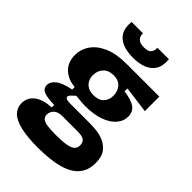

<svg xmlns="http://www.w3.org/2000/svg" viewBox="-263 -840 1133 1133"><g transform="rotate(45 303.5 -273.0)"><path d="M275 185Q187 185 130.5 171.5Q74 158 48 131.5Q22 105 22 67Q22 21 58.5 -8Q95 -37 166 -41V-62Q111 -62 81.5 -73Q52 -84 52 -114Q52 -142 81 -165Q110 -188 177 -201V-222Q116 -227 80 -262.5Q44 -298 44 -356Q44 -405 72 -445.5Q100 -486 156 -510.5Q212 -535 296 -535H570V-414L403 -436V-412Q468 -403 496 -382Q524 -361 524 -323Q524 -283 496.5 -252Q469 -221 419 -203.5Q369 -186 300 -186Q288 -186 273.5 -187Q259 -188 220 -192Q204 -178 195 -168.5Q186 -159 186 -151Q186 -145 191 -141Q196 -137 205.5 -135.5Q215 -134 226 -134H387Q407 -134 439.5 -131.5Q472 -129 504.5 -116Q537 -103 559.5 -74Q582 -45 582 9Q582 68 549 107.5Q516 147 448 166Q380 185 275 185ZM296 57Q354 57 386 51Q418 45 430.5 32Q443 19 443 0Q443 -18 436 -28.5Q429 -39 418 -43Q407 -47 395.5 -48Q384 -49 376 -49H247Q210 -49 192.5 -31.5Q175 -14 175 9Q175 28 187 38.5Q199 49 225.5 53Q252 57 296 57ZM289 -266Q332 -266 353.5 -289Q375 -312 375 -347Q375 -385 353 -409.5Q331 -434 290 -434Q249 -434 226 -409.5Q203 -385 203 -347Q203 -324 213 -305.5Q223 -287 242 -276.5Q261 -266 289 -266ZM143 -731H238Q236 -708 250 -692Q264 -676 300 -676Q336 -676 348 -692Q360 -708 358 -731H454Q459 -680 440.5 -648.5Q422 -617 385 -602Q348 -587 297 -587Q246 -587 209.5 -602Q173 -617 155 -648.5Q137 -680 143 -731Z"/></g></svg>

Font: Bricolage Grotesque 96pt ExtraBold ExtraBold
Style: Regular
Weight: 800
Version: Version 1.001;gftools[0.9.33.dev8+g029e19f]